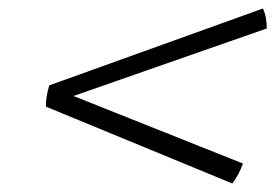

<svg xmlns="http://www.w3.org/2000/svg" viewBox="-20 -611 660 452"><path d="M96 -410 599 -591Q604 -580 606 -568.5Q608 -557 608 -544L153 -385L552 -226Q543 -201 527 -179L88 -360Q88 -373 90 -385Q92 -397 96 -410Z"/></svg>

Font: Poltawski Nowy
Style: Italic
Weight: 400
Italic angle: -12°
Designer: Adam Pótawski, Mateusz Machalski, Borys Kosmynka, Ania Wieluska
Foundry: Capitalics.wtf
Version: Version 1.001;gftools[0.9.25]